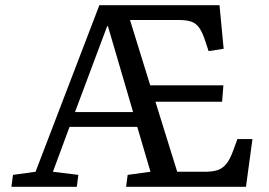

<svg xmlns="http://www.w3.org/2000/svg" viewBox="-20 -720 1036 740"><path d="M24 0 30 -46 117 -58 363 -700H826L842 -532L784 -523L772 -559Q761 -594 748.5 -612Q736 -630 717.5 -636.5Q699 -643 667 -643H481L559 -391H841L836 -328H579L663 -58H770Q798 -58 817.5 -64Q837 -70 852 -88Q867 -106 880 -143L895 -184H953L928 0H466L472 -46L560 -58L509 -231H248L184 -58L282 -46L276 0ZM269 -288H493L396 -619H393Z"/></svg>

Font: Literata 7pt
Style: Italic
Weight: 400
Italic angle: -2°
Designer: Latin by Veronika Burian and Jose Scaglione. Greek by Irene Vlachou. Cyrillic by Vera Evstafieva
Foundry: TypeTogether
Version: Version 3.002